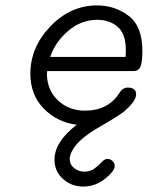

<svg xmlns="http://www.w3.org/2000/svg" viewBox="-20 -457 565 708"><path d="M92 -185Q92 -283 166 -360Q240 -437 338 -437Q404 -437 454.5 -398.5Q505 -360 505 -270Q505 -227 498 -211Q491 -195 472 -195H154Q154 -194 153.5 -191Q153 -188 153 -187Q153 -125 193.5 -87Q234 -49 293 -49Q379 -49 420 -114Q432 -134 451 -134Q482 -134 482 -109Q482 -85 440 -48Q422 -32 349.5 9.5Q277 51 252 89Q237 112 237 129Q237 150 253.5 163Q270 176 291 176Q313 176 329 164Q345 152 355.5 140.5Q366 129 376 129Q387 129 395 137Q403 145 403 155Q403 174 367 202.5Q331 231 287 231Q244 231 212.5 203Q181 175 181 132Q181 66 263 3Q191 -6 141.5 -56.5Q92 -107 92 -185ZM165 -247H443Q444 -256 444 -272Q444 -333 413.5 -358.5Q383 -384 338 -384Q280 -384 232 -343.5Q184 -303 165 -247Z"/></svg>

Font: CMU Typewriter Text
Style: LightOblique
Weight: 200
Italic angle: -9.46001°
Version: Version 0.7.0